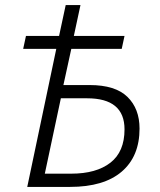

<svg xmlns="http://www.w3.org/2000/svg" viewBox="-20 -734 628 754"><path d="M87 0H255Q388 0 458 -60Q528 -120 528 -229Q528 -307 480.5 -353.5Q433 -400 332 -400H229L260 -542H458L469 -593H270L296 -714H238L212 -593H82L71 -542H201ZM156 -52 219 -348H322Q469 -348 469 -226Q469 -138 413.5 -95Q358 -52 260 -52Z"/></svg>

Font: Noto Sans UI Light
Style: Italic
Weight: 300
Italic angle: -12°
Designer: Monotype Design Team
Foundry: Monotype Imaging Inc.
Version: Version 1.901